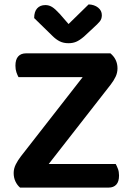

<svg xmlns="http://www.w3.org/2000/svg" viewBox="-20 -851 599 871"><path d="M71 0Q58 -11 50 -28Q42 -45 42 -66Q42 -86 51.5 -105Q61 -124 75 -142L355 -501H64Q59 -510 54.5 -523Q50 -536 50 -553Q50 -581 62.5 -595Q75 -609 98 -609H481Q513 -582 513 -541Q513 -521 504.5 -503Q496 -485 482 -467L201 -107H505Q510 -98 515 -85Q520 -72 520 -55Q520 -27 507.5 -13.5Q495 0 473 0ZM382 -831Q408 -830 425 -816.5Q442 -803 442 -782Q442 -765 432.5 -753.5Q423 -742 404 -725L361 -685Q341 -668 325.5 -661.5Q310 -655 291 -655Q268 -655 251 -663.5Q234 -672 218 -688L135 -769Q135 -798 148.5 -813Q162 -828 186 -828Q202 -828 216 -819.5Q230 -811 251 -788L291 -742Z"/></svg>

Font: Baloo Paaji 2 SemiBold
Style: Regular
Weight: 600
Designer: Shuchita Grover, Noopur Datye and Ek Type
Foundry: Ek Type
Version: Version 1.640;hotconv 1.0.111;makeotfexe 2.5.65597; ttfautoh